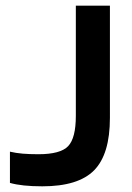

<svg xmlns="http://www.w3.org/2000/svg" viewBox="-20 -647 463 676"><path d="M247 -239V-627H367V-232Q367 -104 311.5 -47.5Q256 9 129 9Q93 9 64.5 6Q36 3 15 -3V-113Q36 -108 60 -106Q84 -104 115 -104Q193 -104 220 -132.5Q247 -161 247 -239Z"/></svg>

Font: Blinker SemiBold
Style: Regular
Weight: 600
Designer: Juergen Huber
Foundry: supertype
Version: Version 1.015;PS 1.15;hotconv 1.0.88;makeotf.lib2.5.647800